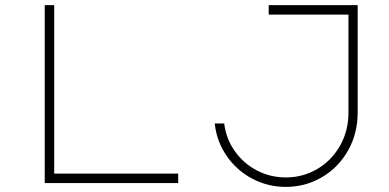

<svg xmlns="http://www.w3.org/2000/svg" viewBox="-20 -716 1520 751"><path d="M155 0V-696H192V-37H677V0ZM820 -233H857Q864 -174 898 -125.5Q932 -77 984.5 -49.5Q1037 -22 1098 -22Q1165 -22 1221 -55Q1277 -88 1310 -146Q1343 -204 1343 -276V-659H1031V-696H1379V-276Q1379 -194 1341.5 -127.5Q1304 -61 1239.5 -23Q1175 15 1098 15Q1027 15 966 -17.5Q905 -50 866 -107Q827 -164 820 -233Z"/></svg>

Font: M Major Mono Display
Style: Regular
Weight: 400
Designer: Emre Parlak
Foundry: Emre Parlak
Version: Version 2.000; ttfautohint (v1.8) -l 8 -r 50 -G 200 -x 14 -D